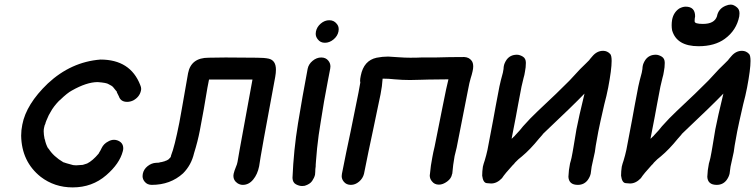

<svg xmlns="http://www.w3.org/2000/svg" viewBox="-20 -794 3284 835"><path d="M296 21Q217 21 157 -25Q74 -91 72 -204Q72 -228 77 -252Q94 -341 188 -431Q289 -525 417 -535Q547 -535 590 -424Q594 -415 594 -407Q594 -403 593 -400Q587 -372 559 -357Q546 -351 533 -351Q505 -351 497 -375L488 -393L489 -394L472 -415Q467 -421 452 -428Q444 -434 405 -437Q357 -437 292 -400Q273 -390 242 -360Q241 -358 238 -357Q212 -330 200 -307L192 -293Q178 -263 177 -255Q174 -251 172 -240Q170 -233 170 -223Q170 -209 174 -189L175 -188Q179 -167 189 -149L191 -148Q212 -114 256 -88Q259 -88 260 -87Q261 -86 298 -76L311 -75L340 -77L359 -83Q383 -95 409 -126L411 -130Q417 -139 422 -150Q431 -169 451 -179Q463 -186 476 -186Q482 -186 489 -184Q516 -175 516 -149Q516 -143 514 -136Q500 -82 442 -32Q381 21 296 21Z M1036 10Q1024 10 1013 3Q995 -9 995 -29Q995 -33 996 -38Q999 -51 1006 -68Q1011 -79 1013 -90L1022 -142L1078 -448H889L882 -412Q867 -319 849 -226Q840 -179 824 -128Q812 -76 776 -40Q721 10 640 10Q620 10 609 -4Q600 -15 600 -28Q600 -33 601 -38Q605 -58 622 -71.5Q639 -85 659 -86Q673 -86 675 -88Q684 -89 693 -92Q695 -92 701 -95Q703 -95 709 -98.5Q715 -102 715.5 -103.5Q716 -105 718 -106Q723 -111 723 -113Q723 -115 724 -118Q739 -155 760 -261Q766 -292 771 -322L798 -476Q811 -543 887 -543L961 -544Q1034 -544 1098 -543Q1129 -543 1148 -539Q1180 -532 1180 -491Q1180 -477 1177 -460Q1113 -118 1107 -71Q1100 -36 1081 -13Q1062 10 1036 10Z M1393 -608Q1373 -608 1362 -623Q1353 -634 1353 -647Q1353 -652 1354 -657Q1358 -677 1375 -691.5Q1392 -706 1412 -706Q1432 -706 1444 -691Q1453 -681 1453 -667Q1453 -662 1452 -657Q1448 -637 1430.5 -622.5Q1413 -608 1393 -608ZM1351 -46Q1351 -40 1350 -34Q1347 -21 1337.5 -7Q1328 7 1305 14Q1300 15 1294 15Q1281 15 1267 7.5Q1253 0 1252 -20Q1257 -141 1276 -257.5Q1295 -374 1318 -495Q1322 -515 1339.5 -529.5Q1357 -544 1377 -544Q1397 -544 1408 -530Q1417 -519 1417 -505Q1417 -500 1416 -495L1406 -443Q1388 -351 1375 -265Q1365 -207 1359 -149L1354 -91L1353 -77V-71Q1351 -59 1351 -46Z M1506 10Q1486 10 1475 -4Q1466 -15 1466 -28Q1466 -33 1467 -38Q1485 -130 1505 -223L1539 -391L1547 -435Q1546 -438 1546 -442Q1546 -451 1549 -465Q1562 -531 1618 -543Q1643 -548 1668 -548L1714 -545Q1741 -543 1764 -543Q1796 -543 1812 -544H1871Q1935 -546 1999 -546Q2020 -545 2031 -530Q2038 -521 2038 -505Q2038 -495 2035 -483Q2032 -469 2027 -454Q2022 -439 2014 -396Q1978 -211 1966 -152L1957 -115Q1950 -77 1947 -39L1946 -37Q1943 -18 1924.5 -4.5Q1906 9 1889 9Q1869 9 1858 -6Q1849 -17 1849 -31Q1849 -35 1850 -39Q1853 -74 1860 -109Q1864 -132 1870 -156Q1882 -213 1905 -331Q1923 -422 1930 -448V-449L1844 -448Q1825 -448 1807 -447L1763 -446Q1730 -446 1697 -449Q1671 -452 1644 -452Q1642 -419 1635 -384L1623 -327L1603 -231Q1582 -134 1563 -38Q1558 -18 1541.5 -4Q1525 10 1506 10Z M2493 10Q2454 10 2452 -25Q2453 -54 2459 -83Q2460 -88 2462.5 -95.5Q2465 -103 2470 -131L2474 -154Q2480 -193 2487 -232Q2497 -284 2522 -387Q2474 -337 2348 -218L2345 -215Q2341 -212 2339 -208L2324 -191Q2286 -144 2250 -114Q2234 -102 2220 -87Q2220 -86 2218.5 -85Q2217 -84 2216 -82Q2215 -80 2211 -77Q2176 -39 2163 -19Q2141 4 2116 4Q2113 4 2097 2.5Q2081 1 2077 -30Q2077 -49 2080 -69Q2083 -82 2088 -96Q2095 -119 2100 -142Q2132 -309 2136 -334L2152 -418Q2157 -442 2167 -478L2170 -495V-498Q2170 -501 2171 -506Q2173 -519 2183 -534Q2199 -556 2228 -556Q2240 -556 2253.5 -548Q2267 -540 2267 -521Q2267 -501 2263 -482Q2261 -468 2257 -455L2248 -417L2233 -338Q2228 -308 2205 -191L2207 -192L2215 -200Q2216 -200 2216.5 -201Q2217 -202 2218.5 -203Q2220 -204 2220 -205Q2243 -229 2255 -245Q2286 -280 2319 -311Q2413 -399 2447 -434L2458 -445L2471 -459Q2507 -499 2528 -518L2544 -534V-535L2556 -549Q2576 -573 2603 -573Q2621 -573 2634 -559Q2640 -552 2640 -529Q2640 -492 2625 -413Q2618 -377 2608 -340Q2588 -253 2582 -222L2571 -161L2567 -133L2553 -69L2549 -39Q2546 -25 2536 -11Q2520 10 2493 10Z M3097 10Q3058 10 3056 -25Q3057 -54 3063 -83Q3064 -88 3066.5 -95.5Q3069 -103 3074 -131L3078 -154Q3084 -193 3091 -232Q3101 -284 3126 -387Q3078 -337 2952 -218L2949 -215Q2945 -212 2943 -208L2928 -191Q2890 -144 2854 -114Q2838 -102 2824 -87Q2824 -86 2822.5 -85Q2821 -84 2820 -82Q2819 -80 2815 -77Q2780 -39 2767 -19Q2745 4 2720 4Q2717 4 2701 2.5Q2685 1 2681 -30Q2681 -49 2684 -69Q2687 -82 2692 -96Q2699 -119 2704 -142Q2736 -309 2740 -334L2756 -418Q2761 -442 2771 -478L2774 -495V-498Q2774 -501 2775 -506Q2777 -519 2787 -534Q2803 -556 2832 -556Q2844 -556 2857.5 -548Q2871 -540 2871 -521Q2871 -501 2867 -482Q2865 -468 2861 -455L2852 -417L2837 -338Q2832 -308 2809 -191L2811 -192L2819 -200Q2820 -200 2820.5 -201Q2821 -202 2822.5 -203Q2824 -204 2824 -205Q2847 -229 2859 -245Q2890 -280 2923 -311Q3017 -399 3051 -434L3062 -445L3075 -459Q3111 -499 3132 -518L3148 -534V-535L3160 -549Q3180 -573 3207 -573Q3225 -573 3238 -559Q3244 -552 3244 -529Q3244 -492 3229 -413Q3222 -377 3212 -340Q3192 -253 3186 -222L3175 -161L3171 -133L3157 -69L3153 -39Q3150 -25 3140 -11Q3124 10 3097 10ZM3018 -593Q2923 -593 2903 -662Q2901 -673 2901 -684Q2901 -696 2903 -708Q2909 -740 2934 -757Q2949 -765 2962 -765Q3003 -765 3003 -723Q3001 -712 3001 -706V-701Q3001 -690 3037 -690Q3087 -690 3098 -723Q3104 -756 3136 -769Q3148 -774 3158 -774Q3171 -774 3185 -762Q3196 -753 3196 -736Q3196 -730 3195 -723Q3183 -662 3132 -625Q3088 -593 3018 -593Z"/></svg>

Font: Bad Comic
Style: Italic
Weight: 400
Italic angle: -11°
Designer: GGBotNet
Foundry: GGBotNet
Version: 0.95